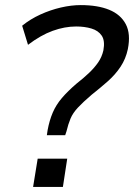

<svg xmlns="http://www.w3.org/2000/svg" viewBox="-20 -734 526 754"><path d="M164 -203 167 -223Q174 -261 187 -291.5Q200 -322 223 -349Q246 -376 281 -406Q308 -427 329.5 -447.5Q351 -468 365.5 -489Q380 -510 386 -536Q393 -574 379.5 -594Q366 -614 339 -622Q312 -630 279 -630Q234 -630 187 -613Q140 -596 90 -558L67 -633Q99 -659 138.5 -677Q178 -695 219 -704.5Q260 -714 297 -714Q364 -714 409 -695.5Q454 -677 474 -639Q494 -601 482 -541Q474 -503 453.5 -472Q433 -441 403 -414.5Q373 -388 340 -362Q306 -333 286 -311.5Q266 -290 257 -268.5Q248 -247 241 -218L236 -203ZM110 0 128 -111H244L227 0Z"/></svg>

Font: Nunito Sans 7pt SemiCondensed Medium
Style: Italic
Weight: 500
Width: 4
Italic angle: -9°
Designer: Vernon Adams
Foundry: Vernon Adams
Version: Version 3.101;gftools[0.9.27]